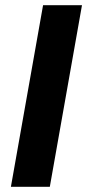

<svg xmlns="http://www.w3.org/2000/svg" viewBox="-20 -720 336 740"><path d="M22 0 146 -700H296L172 0Z"/></svg>

Font: DM Sans 20pt Black
Style: Italic
Weight: 900
Italic angle: -10°
Version: Version 4.004;gftools[0.9.30]